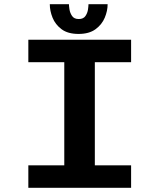

<svg xmlns="http://www.w3.org/2000/svg" viewBox="-20 -888 750 908"><path d="M600 -594H428.5V-106H600V0H114V-106H284V-594H114V-700H600ZM489 -868Q489 -837 475.5 -804.5Q462 -772 431.8 -749.8Q401.5 -727.5 351.5 -727.5Q301 -727.5 271.2 -749.8Q241.5 -772 228.5 -804.5Q215.5 -837 215.5 -868H306Q306 -861 308.5 -844Q311 -827 320.8 -812.5Q330.5 -798 352.5 -798Q374.5 -798 384.2 -812.5Q394 -827 396.2 -843.8Q398.5 -860.5 398.5 -868Z"/></svg>

Font: League Mono SemiBold
Style: Regular
Weight: 600
Width: 6
Designer: Tyler Finck
Foundry: The League of Moveable Type / Tyler Finck
Version: Version 2.300;RELEASE